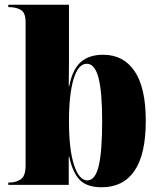

<svg xmlns="http://www.w3.org/2000/svg" viewBox="-20 -780 674 810"><path d="M409 10Q346 10 316 -21.5Q286 -53 272 -119H270V0H15V-10H21Q47 -10 67.5 -23.5Q88 -37 88 -83V-686Q88 -727 67.5 -738.5Q47 -750 18 -750H15V-760H271V-595Q271 -564 271 -517Q271 -470 270 -416H272Q285 -486 320 -517.5Q355 -549 415 -549Q501 -549 548 -479.5Q595 -410 595 -270Q595 -129 547.5 -59.5Q500 10 409 10ZM348 -19Q382 -19 396.5 -80Q411 -141 411 -270Q411 -393 395.5 -452Q380 -511 346 -511Q310 -511 290.5 -446.5Q271 -382 271 -269Q271 -148 292.5 -83.5Q314 -19 348 -19Z"/></svg>

Font: Noto Serif Display SemiCondensed Black
Style: Regular
Weight: 900
Width: 4
Designer: Monotype Design Team
Foundry: Monotype Imaging Inc.
Version: Version 2.009